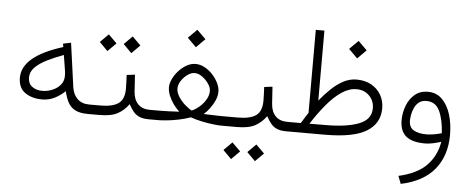

<svg xmlns="http://www.w3.org/2000/svg" viewBox="-55 -780 2903 1181"><g transform="rotate(5 1396.0 -189.0)"><path d="M62.5 -186.5Q62.5 -319.8 312 -397L308.6 -417.5L357.4 -427.7L395 -155.8Q401.4 -111.3 428.7 -85Q456.1 -58.6 501.5 -58.6H516.6V0H499.5Q449.2 0 420.2 -15.1Q391.1 -30.3 375.7 -58.8Q360.4 -87.4 351.1 -127.9Q324.7 -102.1 288.8 -83.3Q252.9 -64.5 210.4 -64.5Q146.5 -64.5 104.5 -94Q62.5 -123.5 62.5 -186.5ZM319.8 -348.6Q262.7 -327.6 217 -304.7Q171.4 -281.7 144.8 -254.4Q118.2 -227.1 118.2 -192.4Q118.2 -155.3 143.3 -136.2Q168.5 -117.2 207.5 -117.2Q236.3 -117.2 266.4 -128.9Q296.4 -140.6 316.9 -163.8Q337.4 -187 337.4 -220.7Q337.4 -236.8 335.4 -251Z M891.1 0H876.5Q837.9 0 815.2 -10.3Q792.5 -20.5 777.8 -39.1Q763.2 -57.6 749.5 -82.5Q722.2 -43.9 682.4 -22Q642.6 0 569.8 0H497.1V-58.6H570.8Q645.5 -58.6 681.6 -83.7Q717.8 -108.9 718.3 -174.3Q718.3 -195.3 717.3 -217.5Q716.3 -239.7 715.3 -259.8L766.1 -266.1L772.9 -160.6Q776.4 -112.8 802.5 -85.7Q828.6 -58.6 876.5 -58.6H891.1ZM680.7 -447.8 731.9 -499 783.7 -447.8 731.9 -396ZM533.2 -447.8 584.5 -499 636.2 -447.8 584.5 -396Z M1070.3 -521 1124.5 -574.7 1178.7 -521 1124.5 -466.8ZM1208.5 -62Q1234.4 -61 1267.8 -59.8Q1301.3 -58.6 1319.8 -58.6H1365.7V0H1320.8Q1303.7 0 1272.2 -3.7Q1240.7 -7.3 1203.4 -14.9Q1166 -22.5 1131.8 -34.7Q1097.2 -22.5 1059.1 -14.6Q1021 -6.8 988.3 -3.4Q955.6 0 937 0H871.6V-58.6H937Q958 -58.6 993.2 -59.8Q1028.3 -61 1057.6 -63Q1039.6 -78.6 1022 -102.5Q1004.4 -126.5 992.7 -153.8Q981 -181.2 981 -207Q981 -231 993.7 -258.1Q1006.3 -285.2 1028.1 -309.3Q1049.8 -333.5 1076.9 -348.9Q1104 -364.3 1132.3 -364.3Q1161.6 -364.3 1189.2 -349.1Q1216.8 -334 1238.8 -309.8Q1260.7 -285.6 1273.7 -258.3Q1286.6 -231 1286.6 -206.1Q1286.6 -180.2 1274.7 -152.8Q1262.7 -125.5 1244.9 -101.8Q1227.1 -78.1 1208.5 -62ZM1132.3 -308.1Q1109.9 -308.1 1087.2 -291.7Q1064.5 -275.4 1049.1 -251.5Q1033.7 -227.5 1033.7 -205.1Q1033.7 -180.2 1050 -154.3Q1066.4 -128.4 1089.6 -107.7Q1112.8 -86.9 1132.8 -76.7Q1156.2 -86.4 1179.7 -106.7Q1203.1 -127 1218.5 -153.1Q1233.9 -179.2 1233.9 -206.1Q1233.9 -227.1 1217.8 -250.7Q1201.7 -274.4 1178.2 -291.3Q1154.8 -308.1 1132.3 -308.1Z M1740.2 0H1725.6Q1687 0 1664.3 -10.3Q1641.6 -20.5 1627 -39.1Q1612.3 -57.6 1598.6 -82.5Q1571.3 -43.9 1531.5 -22Q1491.7 0 1418.9 0H1346.2V-58.6H1419.9Q1494.6 -58.6 1530.8 -83.7Q1566.9 -108.9 1567.4 -174.3Q1567.4 -195.3 1566.4 -217.5Q1565.4 -239.7 1564.5 -259.8L1615.2 -266.1L1622.1 -160.6Q1625.5 -112.8 1651.6 -85.7Q1677.7 -58.6 1725.6 -58.6H1740.2ZM1496.1 147.9 1547.4 96.7 1599.1 147.9 1547.4 199.7ZM1348.6 147.9 1399.9 96.7 1451.7 147.9 1399.9 199.7Z M2064.5 -539.1 2118.7 -592.8 2172.9 -539.1 2118.7 -484.9ZM1903.3 -205.6Q1936 -246.1 1971.7 -280Q2007.3 -314 2046.1 -334.5Q2085 -355 2127.4 -355Q2179.2 -355 2217.8 -333.7Q2256.3 -312.5 2277.8 -275.6Q2299.3 -238.8 2299.3 -191.4Q2298.8 -98.1 2218 -49.1Q2137.2 0 1962.4 0H1720.7V-58.6H1808.1Q1818.4 -75.7 1828.9 -92.3Q1839.4 -108.9 1850.1 -125.5V-637.7H1903.3ZM1960.4 -59.6Q2091.3 -59.6 2166.5 -88.9Q2241.7 -118.2 2241.7 -187.5Q2241.7 -233.4 2210.9 -264.6Q2180.2 -295.9 2131.8 -295.9Q2085.9 -295.9 2040 -264.9Q1994.1 -233.9 1949.5 -180.4Q1904.8 -127 1861.3 -59.1Z M2679.2 -19Q2659.7 -12.7 2632.1 -6.3Q2604.5 0 2580.6 0Q2500 0 2462.2 -31.7Q2424.3 -63.5 2424.3 -129.9Q2424.3 -176.3 2440.7 -219.5Q2457 -262.7 2489.5 -290.5Q2522 -318.4 2570.8 -318.4Q2623.5 -318.4 2658.7 -283.4Q2693.8 -248.5 2711.4 -191.2Q2729 -133.8 2729 -66.4Q2729 62 2660.6 146.5Q2592.3 231 2453.1 260.7L2434.6 212.9Q2548.3 187.5 2606.4 128.2Q2664.6 68.8 2679.2 -19ZM2677.7 -71.8Q2672.9 -155.8 2648.2 -208.5Q2623.5 -261.2 2566.9 -261.2Q2538.6 -261.2 2520.8 -247.3Q2502.9 -233.4 2493.2 -212.2Q2483.4 -190.9 2479.5 -169.4Q2475.6 -147.9 2475.6 -132.3Q2475.6 -90.3 2505.1 -73.5Q2534.7 -56.6 2583 -56.6Q2606 -56.6 2630.9 -61Q2655.8 -65.4 2677.7 -71.8Z"/></g></svg>

Font: Vazir Thin WOL
Style: Thin-WOL
Weight: 100
Designer: Saber Rastikerdar
Foundry: Saber Rastikerdar
Version: Version 30.0.0